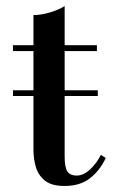

<svg xmlns="http://www.w3.org/2000/svg" viewBox="-20 -610 385 637"><path d="M23 -291.5V-310.5H304.5V-291.5ZM194 7Q151 7 129 -10.8Q107 -28.5 99 -55.8Q91 -83 91 -113V-560Q116.5 -560 146.5 -569Q176.5 -578 194.5 -590V-91.5Q194.5 -54 203.8 -40.8Q213 -27.5 234 -27.5Q257 -27.5 278.8 -47.8Q300.5 -68 314.5 -96L331 -86Q311.5 -44.5 278.8 -18.8Q246 7 194 7ZM23 -440.5V-460H301.5V-440.5Z"/></svg>

Font: Bodoni Moda 11pt Medium
Style: Regular
Weight: 500
Designer: Owen Earl
Foundry: indestructible type
Version: Version 2.004